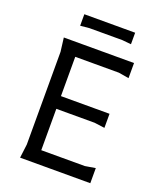

<svg xmlns="http://www.w3.org/2000/svg" viewBox="-155 -955 878 1051"><g transform="rotate(20 283.5 -429.0)"><path d="M90 0 100 -80V-620L90 -700H499V-612L439 -622H185V-393H468V-311L408 -319H185V-78H439L499 -88V0ZM152 -858H448V-791L396 -796H204L152 -791Z"/></g></svg>

Font: AR One Sans
Style: Regular
Weight: 400
Designer: Niteesh Yadav
Foundry: Niteesh Yadav
Version: Version 1.001;gftools[0.9.33]